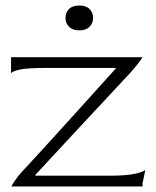

<svg xmlns="http://www.w3.org/2000/svg" viewBox="-20 -675 566 695"><path d="M21 0Q25 -8 35.5 -23.5Q46 -39 62 -56Q82 -78 97 -94Q112 -110 131.5 -131.5Q151 -153 182.5 -187.5Q214 -222 266 -279.5Q318 -337 399 -427V-429H140Q76 -429 49 -422.5Q22 -416 20 -409V-468H496Q492 -461 481 -446.5Q470 -432 452 -412Q427 -385 385.5 -340.5Q344 -296 295 -243.5Q246 -191 197.5 -138.5Q149 -86 108 -42V-39H376Q438 -39 469 -46Q500 -53 506 -60L496 -11V0ZM267 -565Q243 -565 230 -578Q217 -591 217 -610Q217 -629 229.5 -642Q242 -655 267 -655Q292 -655 304.5 -642Q317 -629 317 -610Q317 -591 304 -578Q291 -565 267 -565Z"/></svg>

Font: Red Rose Light
Style: Regular
Weight: 300
Designer: Jaikishan Patel
Version: Version 1.001; ttfautohint (v1.8.3)